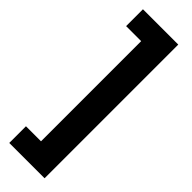

<svg xmlns="http://www.w3.org/2000/svg" viewBox="-300 -738 911 911"><g transform="rotate(45 155.5 -282.5)"><path d="M22 54V166H259V-731H22V-618H123V54Z"/></g></svg>

Font: Noto Sans Khmer UI Condensed ExtraBold
Style: Regular
Weight: 800
Width: 3
Designer: Danh Hong and the Monotype Design Team
Foundry: Monotype Imaging Inc.
Version: Version 2.002